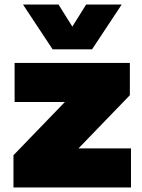

<svg xmlns="http://www.w3.org/2000/svg" viewBox="-20 -828 627 848"><path d="M326.5 -172.5H558.5V0H39.5V-142.5L266.5 -377.5H44.5V-550H553.5V-407.5ZM360.5 -808H517.5L386.5 -610H212.5L81.5 -808H238.5L299.5 -710.5Z"/></svg>

Font: Encode Sans Semi Expanded Black
Style: Regular
Weight: 900
Width: 6
Designer: Multiple Designers
Foundry: Impallari Type
Version: Version 2.000